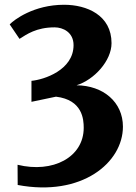

<svg xmlns="http://www.w3.org/2000/svg" viewBox="-20 -640 584 822"><path d="M55.2 65.4C55.2 95.7 55.7 121.6 55.7 151.9C330.6 203.6 506.3 56.2 506.3 -97.7C506.3 -203.1 421.9 -273.9 307.6 -274.9C383.3 -298.3 457.5 -379.9 457.5 -455.1C457.5 -575.2 351.6 -619.6 254.4 -619.6C124 -619.6 39.6 -554.7 21.5 -535.6L63.5 -473.6C93.8 -492.7 135.3 -522.9 213.9 -522.9C250 -522.9 294.9 -501.5 294.9 -446.8C294.9 -339.8 168 -298.8 114.7 -293.9V-204.1L219.7 -226.1C333.5 -212.4 338.4 -128.9 338.4 -92.8C338.4 33.2 206.5 102.5 55.2 65.4Z"/></svg>

Font: Merriweather
Style: Heavy
Weight: 900
Designer: Eben Sorkin ( eben@eyebytes.com )
Foundry: Sorkin Type Co.
Version: Version 1.003